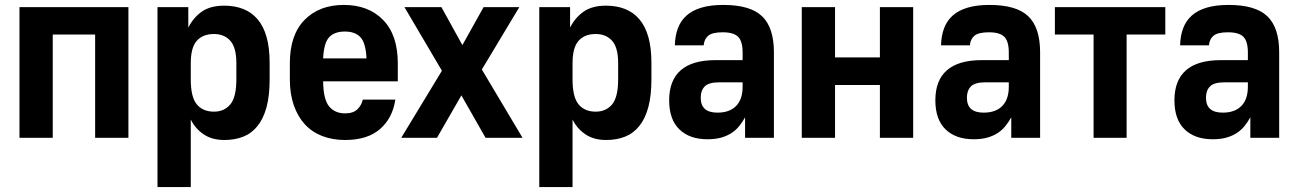

<svg xmlns="http://www.w3.org/2000/svg" viewBox="-20 -559 5264 779"><path d="M59 -530H501V0H366V-419H194V0H59Z M619 -530H744V-447Q764 -487 798.5 -511.5Q833 -536 890 -536Q933 -536 967 -522.5Q1001 -509 1025 -481Q1049 -453 1061.5 -409Q1074 -365 1074 -303V-237Q1074 -171 1061.5 -124.5Q1049 -78 1025 -48Q1001 -18 967 -4.5Q933 9 890 9Q841 9 807 -13.5Q773 -36 754 -74V200H619ZM848 -106Q890 -106 914.5 -135.5Q939 -165 939 -237V-303Q939 -366 914.5 -393.5Q890 -421 848 -421Q803 -421 778.5 -393.5Q754 -366 754 -303V-237Q754 -165 778.5 -135.5Q803 -106 848 -106Z M1380 9Q1329 9 1287.5 -7Q1246 -23 1217 -54.5Q1188 -86 1172 -132Q1156 -178 1156 -237V-303Q1156 -417 1215.5 -478Q1275 -539 1375 -539Q1475 -539 1534.5 -478Q1594 -417 1594 -302V-229H1291Q1292 -155 1315.5 -127Q1339 -99 1380 -99Q1413 -99 1430 -115.5Q1447 -132 1452 -155H1584Q1573 -80 1522 -35.5Q1471 9 1380 9ZM1379 -431Q1337 -431 1315.5 -408Q1294 -385 1291 -322H1467Q1464 -385 1442.5 -408Q1421 -431 1379 -431Z M1773 -272 1621 -530H1771L1856 -376L1942 -530H2087L1935 -277L2100 0H1950L1852 -172L1753 0H1608Z M2168 -530H2293V-447Q2313 -487 2347.5 -511.5Q2382 -536 2439 -536Q2482 -536 2516 -522.5Q2550 -509 2574 -481Q2598 -453 2610.5 -409Q2623 -365 2623 -303V-237Q2623 -171 2610.5 -124.5Q2598 -78 2574 -48Q2550 -18 2516 -4.5Q2482 9 2439 9Q2390 9 2356 -13.5Q2322 -36 2303 -74V200H2168ZM2397 -106Q2439 -106 2463.5 -135.5Q2488 -165 2488 -237V-303Q2488 -366 2463.5 -393.5Q2439 -421 2397 -421Q2352 -421 2327.5 -393.5Q2303 -366 2303 -303V-237Q2303 -165 2327.5 -135.5Q2352 -106 2397 -106Z M2850 6Q2778 6 2736.5 -34Q2695 -74 2695 -152Q2695 -233 2742 -274Q2789 -315 2883 -315H2993V-346Q2993 -391 2975 -409.5Q2957 -428 2912 -428Q2870 -428 2853.5 -414Q2837 -400 2835 -375H2718Q2719 -414 2730.5 -444.5Q2742 -475 2765.5 -496Q2789 -517 2826 -528Q2863 -539 2915 -539Q3024 -539 3072 -493Q3120 -447 3120 -347V0H3003V-83Q2993 -65 2980 -48.5Q2967 -32 2949 -20Q2931 -8 2907 -1Q2883 6 2850 6ZM2891 -102Q2940 -102 2966.5 -129Q2993 -156 2993 -207V-225H2898Q2856 -225 2839.5 -208.5Q2823 -192 2823 -163Q2823 -132 2840 -117Q2857 -102 2891 -102Z M3233 -530H3368V-326H3550V-530H3685V0H3550V-214H3368V0H3233Z M3930 6Q3858 6 3816.5 -34Q3775 -74 3775 -152Q3775 -233 3822 -274Q3869 -315 3963 -315H4073V-346Q4073 -391 4055 -409.5Q4037 -428 3992 -428Q3950 -428 3933.5 -414Q3917 -400 3915 -375H3798Q3799 -414 3810.5 -444.5Q3822 -475 3845.5 -496Q3869 -517 3906 -528Q3943 -539 3995 -539Q4104 -539 4152 -493Q4200 -447 4200 -347V0H4083V-83Q4073 -65 4060 -48.5Q4047 -32 4029 -20Q4011 -8 3987 -1Q3963 6 3930 6ZM3971 -102Q4020 -102 4046.5 -129Q4073 -156 4073 -207V-225H3978Q3936 -225 3919.5 -208.5Q3903 -192 3903 -163Q3903 -132 3920 -117Q3937 -102 3971 -102Z M4417 -419H4260V-530H4708V-419H4551V0H4417Z M4900 6Q4828 6 4786.5 -34Q4745 -74 4745 -152Q4745 -233 4792 -274Q4839 -315 4933 -315H5043V-346Q5043 -391 5025 -409.5Q5007 -428 4962 -428Q4920 -428 4903.5 -414Q4887 -400 4885 -375H4768Q4769 -414 4780.5 -444.5Q4792 -475 4815.5 -496Q4839 -517 4876 -528Q4913 -539 4965 -539Q5074 -539 5122 -493Q5170 -447 5170 -347V0H5053V-83Q5043 -65 5030 -48.5Q5017 -32 4999 -20Q4981 -8 4957 -1Q4933 6 4900 6ZM4941 -102Q4990 -102 5016.5 -129Q5043 -156 5043 -207V-225H4948Q4906 -225 4889.5 -208.5Q4873 -192 4873 -163Q4873 -132 4890 -117Q4907 -102 4941 -102Z"/></svg>

Font: Golos UI VF
Style: Regular
Weight: 400
Designer: A.Korolkova, Vitaly Kuzmin
Foundry: ParaType Ltd
Version: Version 2.000